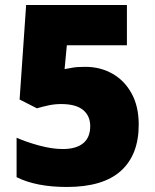

<svg xmlns="http://www.w3.org/2000/svg" viewBox="-20 -734 618 764"><path d="M246 10Q124 10 46 -29V-186Q84 -169 135.5 -155Q187 -141 230 -141Q283 -141 311 -164Q339 -187 339 -232Q339 -273 310.5 -296.5Q282 -320 223 -320Q197 -320 172 -314.5Q147 -309 127 -303L58 -338L84 -714H485V-554H246L237 -459Q254 -462 270.5 -465Q287 -468 320 -468Q379 -468 427 -441Q475 -414 503.5 -362.5Q532 -311 532 -238Q532 -118 461 -54Q390 10 246 10Z"/></svg>

Font: Noto Sans Oriya Blk
Style: Regular
Weight: 900
Designer: Amélie Bonet and Sol Matas
Foundry: Google LLC
Version: Version 2.006; ttfautohint (v1.8.4.7-5d5b)